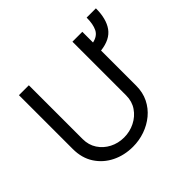

<svg xmlns="http://www.w3.org/2000/svg" viewBox="-180 -985 1208 1208"><g transform="rotate(-45 424.0 -380.5)"><path d="M561.1 -727.3H649.1V-632.1Q696.7 -642.4 714.1 -677.6Q731.5 -712.7 731.5 -771.3H813.9Q813.9 -677.9 775.7 -624.5Q737.6 -571 649.1 -560.7V-248.6Q649.1 -188.2 625.5 -140.4Q601.9 -92.7 561.3 -59.1Q520.6 -25.6 469.5 -7.8Q418.3 9.9 363.6 9.9Q286.9 9.9 223.7 -21.3Q160.5 -52.6 122.9 -110.4Q85.2 -168.3 85.2 -248.6V-727.3H173.3V-248.6Q173.3 -196 199.6 -156.1Q225.9 -116.1 269.5 -93.6Q313.2 -71 365.1 -71Q416.9 -71 461.6 -93.6Q506.4 -116.1 533.7 -156.1Q561.1 -196 561.1 -248.6Z"/></g></svg>

Font: Inter UI
Style: Regular
Weight: 400
Designer: Rasmus Andersson
Foundry: rsms
Version: Version 2.2